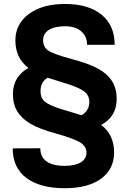

<svg xmlns="http://www.w3.org/2000/svg" viewBox="-20 -741 668 981"><path d="M576.2 -234.9C576.2 -305.2 546.4 -353.5 482.9 -389.2C451.2 -407.2 404.8 -423.8 344.7 -439.9C284.7 -456.1 245.6 -469.7 227.5 -481.9C209.5 -494.1 200.2 -511.7 200.2 -535.6C200.2 -580.1 240.7 -606.9 312.5 -606.9C347.2 -606.9 375 -598.1 395 -581.1C415 -563.5 424.8 -540.5 424.8 -512.2H565.9C565.9 -577.6 543.9 -628.9 499.5 -665.5C455.1 -702.1 393.1 -720.7 312.5 -720.7C234.9 -720.7 172.9 -703.6 127.4 -669.4C81.5 -635.3 58.6 -590.3 58.6 -534.7C58.6 -474.6 80.6 -427.7 125 -394C72.3 -363.8 45.9 -319.3 45.9 -260.7C45.9 -191.9 75.2 -144.5 135.7 -108.9C165.5 -90.8 210.4 -73.7 270 -57.6C329.1 -41 369.6 -25.9 390.6 -12.7C411.6 0.5 421.9 18.1 421.9 39.1C421.9 80.1 383.3 106.4 310.5 106.4C228 106.4 186 74.7 186 16.6L44.9 17.1C44.9 83 68.4 133.8 115.2 168.5C161.6 203.1 227.1 220.7 310.5 220.7C389.2 220.7 451.2 204.6 496.1 172.4C540.5 139.6 563 95.2 563 38.1C563 -22.5 541 -69.3 497.1 -102.5C549.8 -131.3 576.2 -175.8 576.2 -234.9ZM334.5 -309.1C373 -295.9 399.4 -283.2 414.6 -270.5C429.2 -257.3 436.5 -240.7 436.5 -220.7C436.5 -190.4 423.3 -167.5 396.5 -152.3L288.1 -185.1C247.6 -198.2 220.7 -210.9 207.5 -223.1C193.8 -235.4 187 -252.4 187 -274.9C187 -307.1 199.2 -330.1 223.6 -343.8Z"/></svg>

Font: Roboto
Style: Bold
Weight: 700
Designer: Google
Version: Version 2.137; 2017